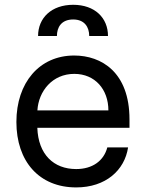

<svg xmlns="http://www.w3.org/2000/svg" viewBox="-20 -790 624 821"><path d="M305.8 11.4C432.5 11.4 513.1 -62.5 527.7 -159.8H438.9C423.7 -101.6 374.6 -67.1 305.8 -67.1C209.5 -67.1 143.5 -129.6 139.6 -243.6H533.7V-279.5C533.7 -481.2 413.7 -552.6 297.2 -552.6C148.4 -552.6 50.1 -436.4 50.1 -268.5C50.1 -100.5 147 11.4 305.8 11.4ZM139.9 -317.8C144.9 -400.6 204.2 -474.1 297.6 -474.1C386.4 -474.1 443.5 -407.7 443.5 -317.8ZM142.8 -636H223.4C223.4 -672.6 241.8 -706.7 293 -706.7C341.6 -706.7 361.5 -674 361.5 -636H441.8C441.8 -713.8 385.3 -769.5 293 -769.5C200.6 -769.5 142.8 -713.8 142.8 -636Z"/></svg>

Font: Margiela Sans Text
Style: Regular
Weight: 400
Designer: Stefan Endress, Andreas Faust
Version: Version 1.100;FEAKit 1.0